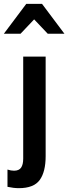

<svg xmlns="http://www.w3.org/2000/svg" viewBox="-64 -797 356 1001"><path d="M34 184Q112 184 143 141.5Q174 99 174 17V-502H57V30Q57 61 46 77Q35 93 9 93Q-7 93 -25 87V177Q7 184 34 184ZM155 -777H73L-44 -621H43L114 -696L185 -621H272Z"/></svg>

Font: Geom Medium
Style: Bold
Weight: 500
Version: Version 1.102